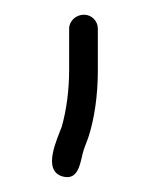

<svg xmlns="http://www.w3.org/2000/svg" viewBox="-20 -679 203 261"><path d="M74 -640V-584C74 -556.8 70.4 -529.5 64 -507C57.7 -489.7 36.7 -446.7 65.5 -439C88.5 -432.9 89.2 -461.6 94 -476L100 -492C108.5 -517.6 113 -550.3 113 -583V-640C113 -650.6 104.6 -659 94 -659C83.4 -659 74 -650.6 74 -640Z"/></svg>

Font: Just Breathe
Style: Regular
Weight: 400
Foundry: Cannot Into Space Fonts
Version: Version 0.72